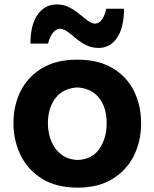

<svg xmlns="http://www.w3.org/2000/svg" viewBox="-20 -837 700 871"><path d="M333.5 14.2Q234.4 14.2 169.4 -26.9Q104.5 -67.9 72.8 -134.5Q41 -201.2 41 -277.8Q41 -360.4 74.5 -425.5Q107.9 -490.7 172.4 -528.6Q236.8 -566.4 330.1 -566.4Q426.3 -566.4 490.7 -528.1Q555.2 -489.7 587.6 -424.3Q620.1 -358.9 620.1 -277.8Q620.1 -194.8 586.4 -128.7Q552.7 -62.5 488.5 -24.2Q424.3 14.2 333.5 14.2ZM332.5 -111.3Q398.9 -114.3 431.4 -162.4Q463.9 -210.4 463.9 -277.8Q463.9 -349.1 429.9 -392.3Q396 -435.5 332.5 -440.4Q266.1 -437 231.7 -391.8Q197.3 -346.7 197.3 -277.8Q197.3 -234.4 212.4 -197Q227.5 -159.7 257.6 -136.5Q287.6 -113.3 332.5 -111.3ZM427.7 -619.6Q396 -619.6 370.8 -632.3Q345.7 -645 325.4 -662.1Q305.2 -679.2 287.4 -692.4Q269.5 -705.6 252.4 -707Q232.4 -705.1 218.5 -686.5Q204.6 -668 198.2 -639.2H118.2Q118.2 -725.1 150.9 -771Q183.6 -816.9 238.3 -816.9Q268.6 -816.9 293.2 -804.2Q317.9 -791.5 338.6 -774.4Q359.4 -757.3 377.2 -744.1Q395 -731 411.1 -729.5Q431.2 -731.4 443.4 -749.8Q455.6 -768.1 462.4 -797.4H542.5Q542.5 -711.9 511.2 -665.8Q480 -619.6 427.7 -619.6Z"/></svg>

Font: Pinar DS1 Bold
Style: Regular
Weight: 700
Designer: Amin Abedi
Version: Version 3.000